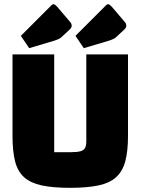

<svg xmlns="http://www.w3.org/2000/svg" viewBox="-20 -886 674 921"><path d="M316 15Q234 15 180.5 3.5Q127 -8 96 -35.5Q65 -63 52.5 -111.5Q40 -160 40 -234V-625H240V-156H320Q350 -156 366 -160.5Q382 -165 388 -176.5Q394 -188 394 -209V-625H594V-234Q594 -161 581 -112.5Q568 -64 537 -36Q506 -8 452 3.5Q398 15 316 15ZM382 -655 342 -714 482 -854Q491 -865 498 -866Q502 -866 506 -863Q510 -860 516 -854L579 -780Q583 -776 584.5 -771Q586 -766 586 -762Q586 -758 583.5 -753.5Q581 -749 577 -745L536 -707Q533 -704 525.5 -700Q518 -696 503 -691ZM120 -655 80 -714 220 -854Q229 -865 236 -866Q240 -866 244 -863Q248 -860 254 -854L317 -780Q321 -776 322.5 -771Q324 -766 324 -762Q324 -758 321.5 -753.5Q319 -749 315 -745L274 -707Q271 -704 263.5 -700Q256 -696 241 -691Z"/></svg>

Font: Changa ExtraBold
Style: Regular
Weight: 800
Designer: Eduardo Rodriguez Tunni
Foundry: Eduardo Rodriguez Tunni
Version: Version 3.002; ttfautohint (v1.8.2)